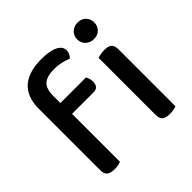

<svg xmlns="http://www.w3.org/2000/svg" viewBox="-172 -835 1003 1003"><g transform="rotate(-45 329.5 -333.5)"><path d="M172 -439H361Q365 -433 368.5 -422.5Q372 -412 372 -398Q372 -356 334 -356H175V-2Q168 1 155.5 3.5Q143 6 128 6Q99 6 85 -5Q71 -16 71 -42V-498Q71 -544 84.5 -577Q98 -610 123 -631Q148 -652 183.5 -662Q219 -672 262 -672Q324 -672 357 -656Q390 -640 390 -611Q390 -597 384.5 -586.5Q379 -576 371 -568Q352 -576 327 -582Q302 -588 276 -588Q220 -588 196 -566Q172 -544 172 -494ZM585 -2Q578 1 565.5 3.5Q553 6 537 6Q508 6 494 -5Q480 -16 480 -42V-465Q488 -467 500.5 -470Q513 -473 529 -473Q558 -473 571.5 -462Q585 -451 585 -424ZM469 -612Q469 -638 487 -655.5Q505 -673 533 -673Q561 -673 578 -655.5Q595 -638 595 -612Q595 -586 578 -568.5Q561 -551 533 -551Q505 -551 487 -568.5Q469 -586 469 -612Z"/></g></svg>

Font: Baloo Chettan 2 Medium
Style: Regular
Weight: 500
Designer: Maithili Shingre, Unnati Kotecha and Ek Type
Foundry: Ek Type
Version: Version 1.640;hotconv 1.0.111;makeotfexe 2.5.65597; ttfautoh